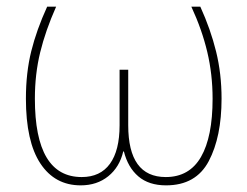

<svg xmlns="http://www.w3.org/2000/svg" viewBox="-20 -548 745 578"><path d="M647 -251Q647 -136 608.5 -63Q570 10 480 10Q428 10 396.5 -17Q365 -44 353 -92H351Q340 -45 306 -17.5Q272 10 223 10Q145 10 101.5 -56Q58 -122 58 -251Q58 -329 74 -393.5Q90 -458 122 -528H149Q117 -456 101 -390.5Q85 -325 85 -251Q85 -15 226 -15Q282 -15 311 -55Q340 -95 340 -171V-338H366V-171Q366 -15 479 -15Q550 -15 585 -75.5Q620 -136 620 -251Q620 -324 604 -391.5Q588 -459 556 -528H583Q614 -460 630.5 -393Q647 -326 647 -251Z"/></svg>

Font: Noto Sans UI Thin
Style: Regular
Weight: 250
Designer: Monotype Design Team
Foundry: Monotype Imaging Inc.
Version: Version 1.001